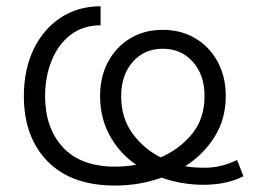

<svg xmlns="http://www.w3.org/2000/svg" viewBox="-20 -573 807 605"><path d="M342.3 11.7Q204.6 11.7 129.9 -64.7Q55.2 -141.1 55.2 -270Q55.2 -354 85.9 -417.7Q116.7 -481.4 171.1 -517.3Q225.6 -553.2 296.9 -553.2V-493.2Q241.2 -493.2 202.1 -462.9Q163.1 -432.6 142.6 -381.8Q122.1 -331.1 122.1 -270Q122.1 -169.4 178.5 -108.6Q234.9 -47.9 343.3 -47.9Q376 -47.9 409.2 -53.7Q356.9 -89.4 326.2 -145.3Q295.4 -201.2 295.4 -270Q295.4 -331.1 320.6 -378.2Q345.7 -425.3 390.4 -452.1Q435.1 -479 492.7 -479Q550.8 -479 595.7 -452.1Q640.6 -425.3 666 -378.2Q691.4 -331.1 691.4 -270.5Q691.4 -197.8 656 -141.6Q620.6 -85.4 563.5 -49.3Q579.6 -46.4 594.7 -45.4Q609.9 -44.4 621.6 -44.4Q652.8 -44.4 677.5 -50.8Q702.1 -57.1 727.1 -68.8L747.1 -17.6Q716.3 -2.4 685.1 3.4Q653.8 9.3 620.6 9.3Q588.4 9.3 554.4 3.7Q520.5 -2 489.3 -13.2Q419.4 11.7 342.3 11.7ZM486.3 -77.1Q544.4 -102.1 584.5 -150.1Q624.5 -198.2 624.5 -270.5Q624.5 -336.4 587.9 -377.9Q551.3 -419.4 492.7 -419.4Q434.6 -419.4 398.2 -377.9Q361.8 -336.4 361.8 -270Q361.8 -201.7 397.2 -152.8Q432.6 -104 486.3 -77.1Z"/></svg>

Font: Inter Light
Style: Regular
Weight: 300
Designer: Rasmus Andersson
Foundry: rsms
Version: Version 4.000;git-a52131595